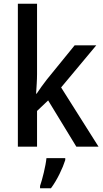

<svg xmlns="http://www.w3.org/2000/svg" viewBox="-20 -780 549 1021"><path d="M177 -386V-760H75V0H177V-190L236 -246L386 0H504L305 -315L492 -539H377L229 -357C212 -336 189 -303 175 -282H172C174 -315 177 -354 177 -386ZM327 71V61H227C223 103 205 174 193 209V221H251C284 177 314 113 327 71Z"/></svg>

Font: Noto Sans Arabic UI SmCn Md
Style: Regular
Weight: 500
Width: 4
Designer: Monotype Design Team, Nadine Chahine and Nizar Qandah
Foundry: Monotype Imaging Inc.
Version: Version 2.010